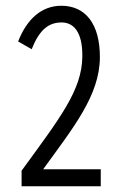

<svg xmlns="http://www.w3.org/2000/svg" viewBox="-20 -647 415 667"><path d="M55 0H330V-59H130C234 -203 327 -316 327 -449C327 -564 277 -627 193 -627C124 -627 73 -580 43 -503L90 -476C117 -544 149 -569 194 -569C235 -569 267 -537 266 -451C265 -334 189 -238 55 -54Z"/></svg>

Font: Inconsolata Condensed
Style: Regular
Weight: 400
Width: 3
Monospace: yes
Designer: Raph Levien, Cyreal, Brenton Simpson
Foundry: Raph Levien, Cyreal, Google
Version: Version 3.100